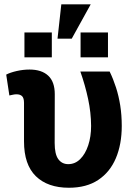

<svg xmlns="http://www.w3.org/2000/svg" viewBox="-20 -860 629 890"><path d="M299.3 10.3Q201.2 10.3 146.2 -43.2Q91.3 -96.7 91.3 -204.6V-383.3Q91.3 -405.3 82.5 -414.1Q73.7 -422.9 56.2 -422.9Q48.3 -422.9 39.6 -420.9Q30.8 -418.9 23.4 -417.5L8.8 -514.2Q27.3 -523.9 57.4 -530.8Q87.4 -537.6 117.2 -537.6Q172.9 -537.6 203.4 -509.3Q233.9 -481 233.9 -423.3L233.4 -197.3Q233.4 -145.5 250.2 -122.3Q267.1 -99.1 296.4 -99.1Q328.1 -99.1 351.8 -122.6Q375.5 -146 388.9 -186.3Q402.3 -226.6 402.3 -276.4Q401.9 -338.4 388.4 -401.4Q375 -464.4 352.5 -528.3H488.3Q504.9 -494.1 517.6 -454.8Q530.3 -415.5 537.4 -370.8Q544.4 -326.2 544.4 -276.4Q544.4 -191.4 517.1 -126.7Q489.7 -62 435.3 -25.9Q380.9 10.3 299.3 10.3ZM246.6 -680.7 264.2 -839.8H400.4L312.5 -680.7ZM93.3 -594.2V-709.5H220.2V-594.2ZM353.5 -594.2V-709.5H480.5V-594.2Z"/></svg>

Font: Robotiche
Style: Bold
Weight: 700
Designer: Google
Version: Version 2.001